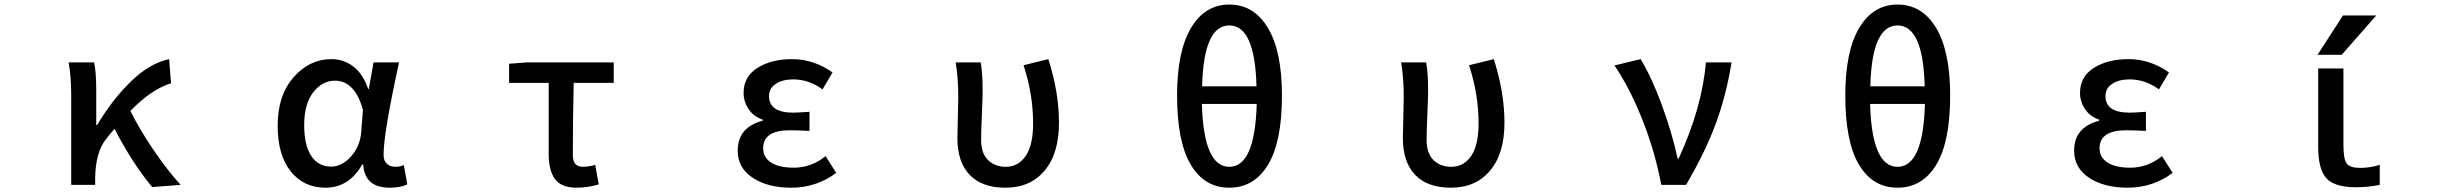

<svg xmlns="http://www.w3.org/2000/svg" viewBox="-20 -830 11040 862"><path d="M791 0 663.1 9.8Q573.2 -98.6 494.1 -252Q490.2 -247.1 476.6 -231Q462.9 -214.8 456.1 -205.1Q409.2 -148.4 407.2 -30.3V0H299.8V-393.6Q299.8 -487.3 288.1 -549.8H402.3Q412.1 -510.7 412.1 -418.9V-268.6H416Q485.4 -384.8 568.8 -465.3Q652.3 -545.9 739.3 -564.5L748 -456.1Q660.2 -429.7 565.4 -332Q606.4 -249 668.9 -157.2Q731.4 -65.4 791 0Z M1441.4 12.7Q1343.8 12.7 1285.2 -60.5Q1226.6 -133.8 1226.6 -266.6Q1226.6 -401.4 1297.9 -482.9Q1369.1 -564.5 1468.8 -564.5Q1522.5 -564.5 1565.9 -531.7Q1609.4 -499 1632.8 -430.7H1635.7L1657.2 -549.8H1771.5Q1702.1 -232.4 1702.1 -135.7Q1702.1 -108.4 1716.8 -94.7Q1731.4 -81.1 1755.9 -81.1Q1774.4 -81.1 1793 -88.9L1808.6 -2Q1777.3 12.7 1729.5 12.7Q1617.2 12.7 1610.4 -91.8H1606.4Q1546.9 12.7 1441.4 12.7ZM1466.8 -82Q1515.6 -82 1556.2 -127.9Q1596.7 -173.8 1601.6 -236.3L1609.4 -336.9Q1573.2 -467.8 1483.4 -467.8Q1426.8 -467.8 1386.2 -415.5Q1345.7 -363.3 1345.7 -268.6Q1345.7 -177.7 1377.4 -129.9Q1409.2 -82 1466.8 -82Z M2568.4 12.7Q2501 12.7 2472.2 -25.4Q2443.4 -63.5 2443.4 -139.6V-458H2265.6V-543.9L2345.7 -549.8H2735.4V-458H2555.7Q2551.8 -304.7 2551.8 -133.8Q2551.8 -81.1 2596.7 -81.1Q2623 -81.1 2652.3 -89.8L2668 -2Q2618.2 12.7 2568.4 12.7Z M3532.2 12.7Q3426.8 12.7 3359.4 -31.7Q3292 -76.2 3292 -153.3Q3292 -258.8 3404.3 -288.1V-293Q3363.3 -306.6 3340.8 -340.3Q3318.4 -374 3318.4 -413.1Q3318.4 -486.3 3380.9 -525.4Q3443.4 -564.5 3536.1 -564.5Q3632.8 -564.5 3717.8 -504.9L3672.9 -428.7Q3611.3 -473.6 3541 -473.6Q3493.2 -473.6 3462.9 -453.6Q3432.6 -433.6 3432.6 -398.4Q3432.6 -324.2 3542 -324.2Q3559.6 -324.2 3614.3 -328.1V-242.2Q3566.4 -245.1 3525.4 -245.1Q3406.2 -245.1 3406.2 -164.1Q3406.2 -123 3442.4 -100.1Q3478.5 -77.1 3543.9 -77.1Q3622.1 -77.1 3686.5 -128.9L3734.4 -53.7Q3644.5 12.7 3532.2 12.7Z M4494.1 12.7Q4388.7 12.7 4333.5 -44.9Q4278.3 -102.5 4278.3 -210Q4278.3 -240.2 4280.3 -301.3Q4282.2 -362.3 4282.2 -393.6Q4282.2 -480.5 4270.5 -549.8H4382.8Q4391.6 -506.8 4391.6 -418.9Q4391.6 -392.6 4388.2 -315.4Q4384.8 -238.3 4384.8 -202.1Q4384.8 -141.6 4416 -111.3Q4447.3 -81.1 4495.1 -81.1Q4551.8 -81.1 4585 -129.9Q4618.2 -178.7 4618.2 -275.4Q4618.2 -408.2 4575.2 -537.1L4686.5 -564.5Q4734.4 -416 4734.4 -279.3Q4734.4 -140.6 4669.9 -64Q4605.5 12.7 4494.1 12.7Z M5622.1 -363.3H5376Q5383.8 -81.1 5499 -81.1Q5614.3 -81.1 5622.1 -363.3ZM5377 -442.4H5621.1Q5614.3 -715.8 5499 -715.8Q5383.8 -715.8 5377 -442.4ZM5499 -809.6Q5609.4 -809.6 5672.4 -704.6Q5735.4 -599.6 5735.4 -401.4Q5735.4 -193.4 5672.9 -90.3Q5610.4 12.7 5499 12.7Q5387.7 12.7 5326.2 -90.3Q5264.6 -193.4 5264.6 -401.4Q5264.6 -599.6 5327.1 -704.6Q5389.6 -809.6 5499 -809.6Z M6494.1 12.7Q6388.7 12.7 6333.5 -44.9Q6278.3 -102.5 6278.3 -210Q6278.3 -240.2 6280.3 -301.3Q6282.2 -362.3 6282.2 -393.6Q6282.2 -480.5 6270.5 -549.8H6382.8Q6391.6 -506.8 6391.6 -418.9Q6391.6 -392.6 6388.2 -315.4Q6384.8 -238.3 6384.8 -202.1Q6384.8 -141.6 6416 -111.3Q6447.3 -81.1 6495.1 -81.1Q6551.8 -81.1 6585 -129.9Q6618.2 -178.7 6618.2 -275.4Q6618.2 -408.2 6575.2 -537.1L6686.5 -564.5Q6734.4 -416 6734.4 -279.3Q6734.4 -140.6 6669.9 -64Q6605.5 12.7 6494.1 12.7Z M7549.8 0H7438.5Q7410.2 -149.4 7354.5 -290.5Q7298.8 -431.6 7228.5 -536.1L7345.7 -564.5Q7395.5 -483.4 7441.9 -356Q7488.3 -228.5 7511.7 -118.2H7516.6Q7622.1 -348.6 7638.7 -549.8H7753.9Q7730.5 -403.3 7683.1 -274.9Q7635.7 -146.5 7549.8 0Z M8622.1 -363.3H8376Q8383.8 -81.1 8499 -81.1Q8614.3 -81.1 8622.1 -363.3ZM8377 -442.4H8621.1Q8614.3 -715.8 8499 -715.8Q8383.8 -715.8 8377 -442.4ZM8499 -809.6Q8609.4 -809.6 8672.4 -704.6Q8735.4 -599.6 8735.4 -401.4Q8735.4 -193.4 8672.9 -90.3Q8610.4 12.7 8499 12.7Q8387.7 12.7 8326.2 -90.3Q8264.6 -193.4 8264.6 -401.4Q8264.6 -599.6 8327.1 -704.6Q8389.6 -809.6 8499 -809.6Z M9532.2 12.7Q9426.8 12.7 9359.4 -31.7Q9292 -76.2 9292 -153.3Q9292 -258.8 9404.3 -288.1V-293Q9363.3 -306.6 9340.8 -340.3Q9318.4 -374 9318.4 -413.1Q9318.4 -486.3 9380.9 -525.4Q9443.4 -564.5 9536.1 -564.5Q9632.8 -564.5 9717.8 -504.9L9672.9 -428.7Q9611.3 -473.6 9541 -473.6Q9493.2 -473.6 9462.9 -453.6Q9432.6 -433.6 9432.6 -398.4Q9432.6 -324.2 9542 -324.2Q9559.6 -324.2 9614.3 -328.1V-242.2Q9566.4 -245.1 9525.4 -245.1Q9406.2 -245.1 9406.2 -164.1Q9406.2 -123 9442.4 -100.1Q9478.5 -77.1 9543.9 -77.1Q9622.1 -77.1 9686.5 -128.9L9734.4 -53.7Q9644.5 12.7 9532.2 12.7Z M10499 -760.7H10648.4L10493.2 -584H10384.8ZM10501 -180.7Q10501 -114.3 10516.1 -95.2Q10531.2 -76.2 10576.2 -76.2Q10620.1 -76.2 10664.1 -89.8V0Q10612.3 10.7 10556.6 10.7Q10462.9 10.7 10425.3 -28.8Q10387.7 -68.4 10387.7 -171.9V-522.5H10501Z"/></svg>

Font: GenEi Gothic M SemiBold
Style: Regular
Weight: 500
Designer: o_tamon (Modified); [Source Han Sans]
Ryoko NISHIZUKA  (kana & ideographs); Paul D. Hunt (Latin, Greek & Cyrillic); Wenl
Version: Version 1.1a;Original Version 1.004